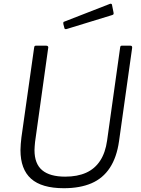

<svg xmlns="http://www.w3.org/2000/svg" viewBox="-20 -983 746 1013"><path d="M608 -238Q596 -153 559.5 -97.5Q523 -42 462.5 -16Q402 10 317 10Q200 10 144 -40Q88 -90 88 -191Q88 -206 89.5 -223Q91 -240 93 -258L160 -731Q161 -738 163 -740Q165 -742 170 -742H224Q230 -742 233 -738.5Q236 -735 234 -728L165 -234Q164 -222 163 -211.5Q162 -201 162 -191Q162 -119 202.5 -85Q243 -51 324 -51Q388 -51 434 -71.5Q480 -92 508 -134.5Q536 -177 545 -241L614 -733Q615 -739 617 -740.5Q619 -742 623 -742H668Q674 -742 676 -738.5Q678 -735 677 -729L608 -238ZM571 -957 579 -917Q580 -912 579 -908.5Q578 -905 570 -903L332 -830Q326 -828 322.5 -830.5Q319 -833 319 -838L314 -857Q313 -867 317 -868L561 -963Q564 -964 567.5 -962.5Q571 -961 571 -957Z"/></svg>

Font: Libre Franklin Thin Light
Style: Italic
Weight: 300
Italic angle: -8°
Version: Version 3.000